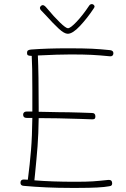

<svg xmlns="http://www.w3.org/2000/svg" viewBox="-20 -932 614 938"><path d="M325 -666Q265 -666 165 -661Q169 -570 169 -406V-386Q233 -384 267 -384Q310 -384 372 -382L430 -380Q446 -380 446 -363Q446 -356 443 -352.5Q440 -349 431 -349L374 -351L264 -354Q231 -355 169 -355Q168 -277 163.5 -218Q159 -159 151 -80L148 -51Q234 -44 346 -44Q403 -44 433 -46Q463 -48 509 -53H513Q528 -53 528 -36Q528 -30 525 -26.5Q522 -23 513 -22Q472 -14 362 -14H324Q206 -14 96 -24Q80 -25 80 -39Q80 -55 96 -55L116 -54Q126 -131 131.5 -198.5Q137 -266 138 -356H110Q93 -356 93 -372Q93 -379 97.5 -383Q102 -387 109 -387H138V-406V-492Q138 -614 135 -659Q121 -659 116.5 -662Q112 -665 112 -673Q112 -682 116.5 -685.5Q121 -689 132 -690Q210 -696 311 -696Q388 -696 429.5 -694Q471 -692 518 -687Q534 -685 534 -672Q534 -664 529 -660Q524 -656 517 -657Q467 -662 428 -664Q389 -666 325 -666ZM442 -900Q442 -897 438 -891Q407 -844 371 -805.5Q335 -767 311 -767Q294 -767 267 -792Q240 -817 205 -856L181 -881Q175 -887 175 -893Q175 -898 179.5 -902.5Q184 -907 189 -907Q197 -907 209 -892Q244 -850 273 -822Q302 -794 312 -794Q324 -794 354 -825.5Q384 -857 416 -905Q421 -912 429 -912Q434 -912 438 -908Q442 -904 442 -900Z"/></svg>

Font: Mali ExtraLight
Style: Regular
Weight: 275
Version: Version 1.000; ttfautohint (v1.6)